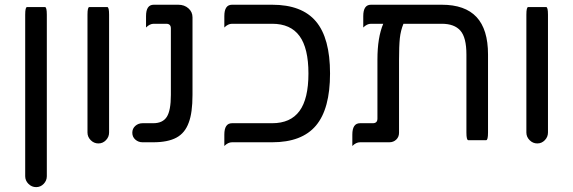

<svg xmlns="http://www.w3.org/2000/svg" viewBox="-20 -597 2408 807"><path d="M85.9 143.6V-535.2Q85.9 -567.4 93.8 -567.4H168.9Q176.8 -567.4 176.8 -535.2V143.6Q176.8 162.1 163.6 175.8Q150.4 189.5 131.8 189.5Q113.3 189.5 99.6 175.8Q85.9 162.1 85.9 143.6Z M347.7 -40V-535.2Q347.7 -567.4 355.5 -567.4H430.7Q438.5 -567.4 438.5 -535.2V-40Q438.5 -21.5 425.3 -7.8Q412.1 5.9 393.6 5.9Q375 5.9 361.3 -7.8Q347.7 -21.5 347.7 -40Z M536.1 -39.1Q536.1 -56.6 548.8 -67.9Q561.5 -79.1 579.1 -79.1H624Q664.1 -79.1 681.2 -106Q698.2 -132.8 698.2 -198.2V-477.5Q698.2 -497.1 678.7 -497.1H626Q609.4 -497.1 593.8 -481.4Q593.8 -497.1 593.8 -529.3Q593.8 -577.1 626 -577.1H729.5Q754.9 -577.1 772 -562Q789.1 -546.9 789.1 -524.4V-198.2Q789.1 -123 773.4 -82Q757.8 -38.1 721.7 -18.6Q685.5 1 624 1H579.1Q561.5 1 548.8 -10.3Q536.1 -21.5 536.1 -39.1Z M1367.2 -288.1Q1367.2 -139.6 1308.1 -69.3Q1249 1 1124 1H955.1Q938.5 1 922.9 16.6Q922.9 1 922.9 -31.2Q922.9 -79.1 955.1 -79.1H1124Q1201.2 -79.1 1238.8 -130.4Q1276.4 -181.6 1276.4 -288.1Q1276.4 -394.5 1238.8 -445.8Q1201.2 -497.1 1124 -497.1H955.1Q938.5 -497.1 922.9 -481.4Q922.9 -497.1 922.9 -529.3Q922.9 -577.1 955.1 -577.1H1124Q1249 -577.1 1308.1 -506.8Q1367.2 -436.5 1367.2 -288.1Z M2031.2 -368.2V-40Q2031.2 -7.8 2023.4 -7.8H1948.2Q1940.4 -7.8 1940.4 -40V-368.2Q1940.4 -439.5 1915 -468.3Q1889.6 -497.1 1836.9 -497.1H1675.8Q1664.1 -468.8 1660.6 -436.5Q1657.2 -404.3 1657.2 -342.8V-39.1Q1657.2 -21.5 1645.5 -10.3Q1633.8 1 1616.2 1H1493.2Q1476.6 1 1460.9 16.6Q1460.9 1 1460.9 -31.2Q1460.9 -79.1 1493.2 -79.1H1546.9Q1566.4 -79.1 1566.4 -98.6V-346.7Q1566.4 -439.5 1590.8 -497.1H1539.1Q1522.5 -497.1 1506.8 -481.4Q1506.8 -497.1 1506.8 -529.3Q1506.8 -577.1 1539.1 -577.1H1836.9Q1934.6 -577.1 1982.9 -525.4Q2031.2 -473.6 2031.2 -368.2Z M2192.4 -40V-535.2Q2192.4 -567.4 2200.2 -567.4H2275.4Q2283.2 -567.4 2283.2 -535.2V-40Q2283.2 -21.5 2270 -7.8Q2256.8 5.9 2238.3 5.9Q2219.7 5.9 2206.1 -7.8Q2192.4 -21.5 2192.4 -40Z"/></svg>

Font: YuPearl-Regular
Style: Regular
Weight: 400
Designer: Max Yao
Foundry: Max-Everyday
Version: Version 1.011; ttfautohint (v1.8.3)